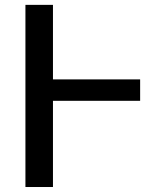

<svg xmlns="http://www.w3.org/2000/svg" viewBox="-20 -750 624 770"><path d="M82 0V-730.5H192.4V-431.6H542V-345.7H192.4V0Z"/></svg>

Font: GenEi M Gothic v2 Medium
Style: Regular
Weight: 500
Version: Version 2.0